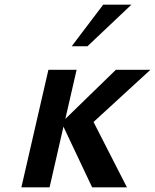

<svg xmlns="http://www.w3.org/2000/svg" viewBox="-20 -797 660 817"><path d="M539 -777H419L285 -600H352ZM71 0H191L250 -258L372 0H520L378 -278L620 -500H473L258 -291L306 -500H186Z"/></svg>

Font: Perun SemiBold Italic
Style: Regular
Weight: 400
Italic angle: -12°
Foundry: Copyright (c) Stefan Peev, Context Ltd, 2016
Version: Version 1.026